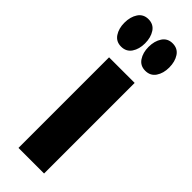

<svg xmlns="http://www.w3.org/2000/svg" viewBox="-248 -754 772 772"><g transform="rotate(45 138.0 -368.0)"><path d="M10.3 -657.2Q10.3 -690.5 25.3 -713.2Q40.4 -735.8 68.9 -735.8Q97.9 -735.8 112.9 -713.2Q127.9 -690.5 127.9 -657.2Q127.9 -624.4 112.9 -602Q97.8 -579.6 68.8 -579.6Q40.3 -579.6 25.3 -602Q10.3 -624.4 10.3 -657.2ZM65.2 -515.1H210.7V0H65.2ZM147.7 -657.2Q147.7 -690.5 162.8 -713.2Q177.9 -735.8 206.3 -735.8Q235.4 -735.8 250.4 -713.2Q265.4 -690.5 265.4 -657.2Q265.4 -624.4 250.3 -602Q235.2 -579.6 206.2 -579.6Q177.7 -579.6 162.7 -602Q147.7 -624.4 147.7 -657.2Z"/></g></svg>

Font: RobotoFlex
Style: Regular
Weight: 400
Designer: Berlow after Robertson
Foundry: Google
Version: Version 2.136